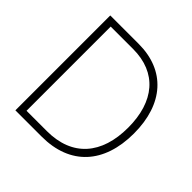

<svg xmlns="http://www.w3.org/2000/svg" viewBox="-188 -884 1041 1041"><g transform="rotate(45 332.0 -364.0)"><path d="M280.8 0C497.1 0 622.1 -135.3 622.1 -365.7C622.1 -592.3 500.5 -727.5 296.4 -727.5H78.6V0ZM123 -41V-686.5H294.4C477.1 -686.5 577.6 -565.9 577.6 -365.7C577.6 -163.1 473.6 -41 278.8 -41Z"/></g></svg>

Font: Raveo Display Display ExLight
Style: Regular
Weight: 200
Designer: Jakub Foglar, Rasmus Andersson (Inter)
Foundry: Jakubfoglar.com
Version: Version 1.100;Glyphs 3.2.3 (3260)